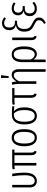

<svg xmlns="http://www.w3.org/2000/svg" viewBox="1551 -2358 1013 4155"><g transform="rotate(-90 2057.5 -280.5)"><path d="M399 -258Q399 -121 348.5 -55Q298 11 219 11Q157 11 118 -28.5Q79 -68 79 -139V-523H135V-141Q135 -89 158 -62.5Q181 -36 221 -36Q274 -36 308.5 -87Q343 -138 343 -259Q343 -379 321 -523H377Q399 -375 399 -258Z M833 -475V-113Q833 -81 841.5 -64.5Q850 -48 871 -36L854 8Q813 -6 795 -33Q777 -60 777 -109V-475L609 -474V0H553V-474H545Q522 -474 510.5 -472.5Q499 -471 482 -465L468 -510Q486 -518 503.5 -520.5Q521 -523 552 -523H898V-475Z M1340 -263Q1340 -132 1290.5 -60.5Q1241 11 1154 11Q1067 11 1018.5 -60Q970 -131 970 -261Q970 -393 1019 -463.5Q1068 -534 1155 -534Q1244 -534 1292 -465.5Q1340 -397 1340 -263ZM1029 -261Q1029 -36 1154 -36Q1281 -36 1281 -263Q1281 -378 1249 -432Q1217 -486 1155 -486Q1029 -486 1029 -261Z M1834 -478 1723 -486Q1765 -459 1788.5 -403.5Q1812 -348 1812 -263Q1812 -132 1762.5 -60.5Q1713 11 1626 11Q1539 11 1490.5 -59.5Q1442 -130 1442 -261Q1442 -388 1495 -459Q1548 -530 1652 -530Q1738 -530 1834 -523ZM1675 -488H1672Q1580 -489 1540.5 -435Q1501 -381 1501 -261Q1501 -36 1626 -36Q1753 -36 1753 -263Q1753 -349 1732 -404.5Q1711 -460 1675 -488Z M2075 -474V-113Q2075 -80 2083.5 -63.5Q2092 -47 2113 -36L2096 8Q2055 -6 2037 -33Q2019 -60 2019 -109V-474H1943Q1920 -474 1908 -472.5Q1896 -471 1879 -465L1866 -510Q1883 -518 1900.5 -520.5Q1918 -523 1950 -523H2229V-475Z M2637 -383V205L2581 197V-376Q2581 -488 2506 -488Q2434 -488 2376 -375V0H2320V-355Q2320 -448 2302 -524L2353 -531Q2366 -493 2372 -430Q2401 -480 2435.5 -507Q2470 -534 2517 -534Q2574 -534 2605.5 -493.5Q2637 -453 2637 -383ZM2449 -767 2508 -764 2487 -599H2448Z M3131 -264Q3131 -135 3086 -62Q3041 11 2965 11Q2891 11 2846 -62V197L2790 205V-296Q2790 -412 2832.5 -473Q2875 -534 2958 -534Q3044 -534 3087.5 -466Q3131 -398 3131 -264ZM3071 -264Q3071 -382 3043.5 -435.5Q3016 -489 2959 -489Q2901 -489 2873.5 -439Q2846 -389 2846 -287V-126Q2886 -36 2958 -36Q3012 -36 3041.5 -92.5Q3071 -149 3071 -264Z M3322 -113Q3322 -81 3330.5 -64.5Q3339 -48 3361 -36L3344 8Q3302 -6 3284 -33Q3266 -60 3266 -109V-523H3322Z M3763 -693 3736 -659Q3708 -679 3686.5 -688Q3665 -697 3636 -697Q3587 -697 3563 -665.5Q3539 -634 3540 -583Q3540 -526 3568 -495.5Q3596 -465 3651 -465H3690L3683 -418H3645Q3576 -418 3542 -376Q3508 -334 3508 -261Q3508 -212 3520 -181.5Q3532 -151 3558 -130Q3584 -109 3634 -85Q3702 -51 3729 -21.5Q3756 8 3756 55Q3756 104 3728 139.5Q3700 175 3640 206L3617 167Q3657 144 3677 120Q3697 96 3697 59Q3697 36 3689.5 20.5Q3682 5 3661.5 -9.5Q3641 -24 3601 -44Q3547 -70 3516 -94Q3485 -118 3467.5 -157.5Q3450 -197 3450 -261Q3450 -345 3489 -390Q3528 -435 3594 -444Q3537 -457 3509.5 -491Q3482 -525 3482 -585Q3482 -655 3523 -699Q3564 -743 3632 -743Q3671 -743 3701.5 -730.5Q3732 -718 3763 -693Z M4085 -487 4060 -452Q4034 -469 4010 -478Q3986 -487 3955 -487Q3910 -487 3885.5 -462Q3861 -437 3861 -393Q3861 -350 3887.5 -323Q3914 -296 3958 -296H4007L4001 -250H3954Q3898 -250 3871.5 -223.5Q3845 -197 3845 -141Q3845 -92 3873 -64Q3901 -36 3951 -36Q3987 -36 4013.5 -48.5Q4040 -61 4068 -85L4097 -52Q4036 11 3947 11Q3876 11 3831 -30Q3786 -71 3786 -142Q3786 -203 3816 -235.5Q3846 -268 3899 -277Q3853 -288 3828 -318.5Q3803 -349 3803 -396Q3803 -459 3844.5 -496.5Q3886 -534 3951 -534Q3993 -534 4025 -521.5Q4057 -509 4085 -487Z"/></g></svg>

Font: Fira Sans Extra Condensed Light
Style: Regular
Weight: 300
Width: 1
Designer: Carrois Corporate & Edenspiekermann AG
Foundry: Carrois Corporate GbR & Edenspiekermann AG
Version: Version 4.203